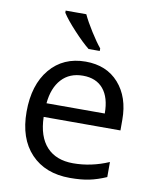

<svg xmlns="http://www.w3.org/2000/svg" viewBox="-86 -832 734 908"><g transform="rotate(10 280.5 -378.0)"><path d="M312 9.8Q193.4 9.8 124.8 -62.5Q56.2 -134.8 56.2 -263.2Q56.2 -392.6 119.9 -468.8Q183.6 -544.9 291 -544.9Q391.6 -544.9 450.2 -478.8Q508.8 -412.6 508.8 -304.2V-252.9H140.1Q142.6 -158.7 187.7 -109.9Q232.9 -61 314.9 -61Q401.4 -61 485.8 -97.2V-24.9Q442.9 -6.3 404.5 1.7Q366.2 9.8 312 9.8ZM290 -477.1Q225.6 -477.1 187.3 -435.1Q148.9 -393.1 142.1 -318.8H421.9Q421.9 -395.5 387.7 -436.3Q353.5 -477.1 290 -477.1ZM347.2 -606H293.5Q261.7 -631.3 218.3 -678.2Q174.8 -725.1 155.3 -755.9V-766.1H254.4Q270 -732.4 297.9 -688.2Q325.7 -644 347.2 -618.2Z"/></g></svg>

Font: CAA NEO Sans
Style: Regular
Weight: 400
Version: Version 1.10